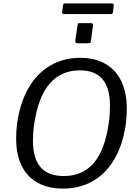

<svg xmlns="http://www.w3.org/2000/svg" viewBox="-20 -1089 804 1119"><path d="M347 10Q260 10 199 -24Q138 -58 106 -123.5Q74 -189 74 -282Q74 -303 75.5 -326Q77 -349 80 -372Q98 -494 147.5 -578.5Q197 -663 274 -707.5Q351 -752 447 -752Q533 -752 594 -717Q655 -682 687 -616Q719 -550 719 -454Q719 -434 717.5 -411.5Q716 -389 713 -365Q696 -245 646.5 -161Q597 -77 521 -33.5Q445 10 347 10ZM352 -63Q461 -63 526.5 -139Q592 -215 614 -373Q618 -400 619.5 -425Q621 -450 621 -472Q621 -577 577 -628Q533 -679 445 -679Q337 -679 269.5 -601.5Q202 -524 179 -364Q175 -338 173.5 -314Q172 -290 172 -269Q172 -165 217 -114Q262 -63 352 -63ZM522 -939 510 -851Q509 -842 505.5 -839.5Q502 -837 492 -837H433Q424 -837 421 -841.5Q418 -846 419 -854L432 -943Q433 -950 435 -952Q437 -954 443 -954H511Q517 -954 520.5 -950Q524 -946 522 -939ZM643 -1057 638 -1017Q637 -1011 634 -1009Q631 -1007 623 -1007H353Q347 -1007 344 -1011Q341 -1015 342 -1021L348 -1060Q349 -1065 350.5 -1067Q352 -1069 355 -1069H635Q638 -1069 641 -1064.5Q644 -1060 643 -1057Z"/></svg>

Font: Libre Franklin
Style: Italic
Weight: 400
Italic angle: -8°
Designer: Pablo Impallari, Rodrigo Fuenzalida, Nhung Nguyen
Foundry: Impallari Type
Version: Version 3.000